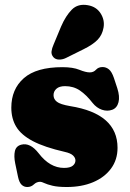

<svg xmlns="http://www.w3.org/2000/svg" viewBox="-20 -755 533 789"><path d="M243 -65Q268 -65 279 -74Q290 -83 290 -95.5Q290 -106.5 280.2 -116Q270.5 -125.5 245.5 -131Q162.5 -150 114.8 -175.2Q67 -200.5 46.8 -234Q26.5 -267.5 26.5 -312.5Q26.5 -388.5 78 -433.8Q129.5 -479 236.5 -479Q280 -479 306.2 -468.2Q332.5 -457.5 349 -457.5Q364.5 -457.5 374.5 -468.5Q384.5 -479.5 401.5 -479.5Q416 -479.5 427.8 -469.8Q439.5 -460 448 -435L462 -392.5Q473 -358.5 467 -335Q461 -311.5 441.5 -304Q421 -296.5 399 -304Q377 -311.5 360.5 -332Q335 -365 308.5 -383Q282 -401 247.5 -401Q223.5 -401 211.8 -390.2Q200 -379.5 200 -364Q200 -347.5 213.8 -336.8Q227.5 -326 268 -319Q463 -288 463 -147.5Q463 -98.5 436.2 -62.2Q409.5 -26 362.5 -6.2Q315.5 13.5 254.5 13.5Q217.5 13.5 195.8 8.2Q174 3 162.5 -2.5Q151 -8 145 -8Q130.5 -8 119.2 2.8Q108 13.5 92 13.5Q78.5 13.5 68.8 4.2Q59 -5 54 -28.5L42.5 -83.5Q36.5 -113 41.2 -134Q46 -155 67.5 -160.5Q104 -170 139 -125Q185 -65 243 -65ZM231 -646Q250 -690 275.2 -715.5Q300.5 -741 341.5 -733.5Q376 -727.5 393.5 -700Q411 -672.5 405.5 -641.5Q400.5 -612 381.5 -592Q362.5 -572 323 -552.5L250.5 -516.5Q237 -510 222.5 -510.2Q208 -510.5 199.5 -520Q190 -531 191.8 -544Q193.5 -557 200 -571.5Z"/></svg>

Font: Fraunces 72pt S100 Black
Style: Regular
Weight: 900
Version: Version 1.000; ttfautohint (v1.8.3)